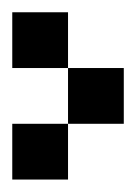

<svg xmlns="http://www.w3.org/2000/svg" viewBox="-20 -20 222 313"><path d="M0 0H90.9V90.9H0ZM90.9 90.9H181.8V181.8H90.9ZM0 181.8H90.9V272.7H0Z"/></svg>

Font: Micro 5
Style: Regular
Weight: 400
Designer: Sarah Cadigan-Fried
Version: Version 1.000; ttfautohint (v1.8.4.7-5d5b)